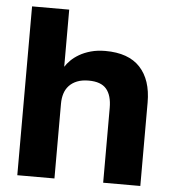

<svg xmlns="http://www.w3.org/2000/svg" viewBox="-51 -747 707 793"><g transform="rotate(5 302.5 -350.0)"><path d="M50 0V-700H204V-463Q212 -476 226 -490Q240 -504 260.5 -516Q281 -528 308 -535.5Q335 -543 368 -543Q464 -543 512 -491.5Q560 -440 560 -346V0H406V-310Q406 -362 383.5 -388.5Q361 -415 310 -415Q282 -415 262 -407Q242 -399 229 -385Q216 -371 210 -352Q204 -333 204 -310V0Z"/></g></svg>

Font: Golos Text VF
Style: Regular
Weight: 400
Designer: A.Korolkova, Vitaly Kuzmin
Foundry: ParaType Ltd
Version: Version 2.003